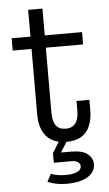

<svg xmlns="http://www.w3.org/2000/svg" viewBox="-60 -707 546 964"><g transform="rotate(-5 213.5 -224.5)"><path d="M191 -141Q191 -99 207 -77.8Q223 -56.5 256 -56.5Q288.5 -56.5 305 -78.2Q321.5 -100 321.5 -141V-190.5H386.5V-141.5Q386.5 -93.5 372.2 -59.8Q358 -26 329 -8.2Q300 9.5 254.5 9.5Q208 9.5 178 -8.8Q148 -27 133.5 -60.5Q119 -94 119 -141L119.5 -470.5H24.5V-532.5H119.5V-667.5H191.5V-532.5H379.5L379 -470.5H191.5ZM161 162.5Q175 168 193.8 171.5Q212.5 175 235 175Q273 175 293.5 165.2Q314 155.5 314 138Q314 124.5 302.5 116.5Q291 108.5 269.5 108.5H181V60.5H272Q329 60.5 355 81.2Q381 102 381 134Q381 172 343.2 195.8Q305.5 219.5 236 219.5Q207.5 219.5 183.8 214.5Q160 209.5 141 201ZM225.5 -11.5H266.5L221.5 60.5H181Z"/></g></svg>

Font: Hepta Slab
Style: Regular
Weight: 400
Designer: Michael LaGattuta
Foundry: Michael LaGattuta
Version: Version 1.100